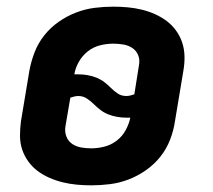

<svg xmlns="http://www.w3.org/2000/svg" viewBox="-20 -548 640 576"><path d="M254 8Q232 8 210.5 6Q189 4 168.5 -1Q148 -6 128.5 -14.5Q109 -23 93 -35Q77 -47 65 -63.5Q53 -80 46.5 -99.5Q40 -119 40 -141Q40 -163 43 -185L68 -335Q73 -363 83.5 -390.5Q94 -418 112.5 -441.5Q131 -465 156 -482.5Q181 -500 208.5 -510.5Q236 -521 264 -524.5Q292 -528 320 -528Q342 -528 363.5 -526Q385 -524 405.5 -519Q426 -514 445 -505.5Q464 -497 480 -485Q496 -473 508 -456.5Q520 -440 526.5 -420.5Q533 -401 533.5 -379Q534 -357 530 -335L505 -185Q501 -157 490.5 -129.5Q480 -102 461.5 -78.5Q443 -55 418 -37.5Q393 -20 365.5 -9.5Q338 1 309.5 4.5Q281 8 254 8ZM359 -260Q365 -260 371 -261.5Q377 -263 383 -265L397 -353Q400 -369 394.5 -382.5Q389 -396 377 -404Q365 -412 350 -414.5Q335 -417 320 -417Q300 -417 280 -412Q260 -407 243.5 -394Q227 -381 216.5 -362.5Q206 -344 203 -325Q206 -325 209 -325Q212 -325 215 -325Q229 -325 243 -322.5Q257 -320 269.5 -315Q282 -310 292.5 -302Q303 -294 312.5 -284.5Q322 -275 333 -267.5Q344 -260 359 -260ZM254 -103Q273 -103 293 -108Q313 -113 330 -126Q347 -139 357 -157.5Q367 -176 371 -195Q368 -195 365 -195Q362 -195 359 -195Q345 -195 331 -197.5Q317 -200 304.5 -205Q292 -210 281.5 -218Q271 -226 261.5 -235.5Q252 -245 240.5 -252.5Q229 -260 215 -260Q209 -260 203 -258.5Q197 -257 191 -255L176 -167Q174 -151 179.5 -137.5Q185 -124 197 -116Q209 -108 224 -105.5Q239 -103 254 -103Z"/></svg>

Font: Iosevka SS04 Hv Ex Obl
Style: Regular
Weight: 900
Width: 7
Italic angle: -9°
Monospace: yes
Designer: Belleve Invis
Foundry: Belleve Invis
Version: Version 19.0.0; ttfautohint (v1.8.4)